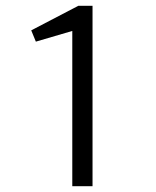

<svg xmlns="http://www.w3.org/2000/svg" viewBox="-20 -644 540 664"><path d="M230 0H300V-624H251L88 -539L104 -500L230 -537Z"/></svg>

Font: Inconsolata Thin
Style: Regular
Weight: 100
Monospace: yes
Designer: Raph Levien, Cyreal, Brenton Simpson
Foundry: Raph Levien, Cyreal, Google
Version: Version 3.100